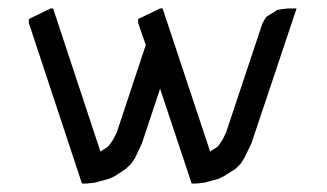

<svg xmlns="http://www.w3.org/2000/svg" viewBox="-20 -432 770 452"><path d="M47.9 -377.9V-387.2L99.1 -412.1H105L215.8 -77.1L216.8 -75.2L219.2 -77.1L232.9 -85.9L236.8 -89.8L246.1 -103L254.9 -120.1L323.2 -326.2L305.2 -377.9V-387.2L356.9 -412.1H362.8L474.1 -77.1L475.1 -75.2L477.1 -77.1L491.2 -85.9L495.1 -89.8L503.9 -103L512.2 -120.1L598.1 -377.9L606 -391.1L610.8 -395L624 -402.8L631.8 -408.2L641.1 -410.2L658.2 -412.1H678.2L571.8 -94.2L555.2 -60.1L546.9 -46.9L534.2 -34.2L506.8 -17.1L495.1 -11.2L460.9 -2L442.9 0H431.2L356.9 -223.1L314 -94.2L297.9 -60.1L289.1 -46.9L275.9 -34.2L250 -17.1L236.8 -11.2L203.1 -2L185.1 0H172.9Z"/></svg>

Font: Petahja
Style: Regular
Weight: 400
Designer: T. Christopher White
Version: Version 1.1